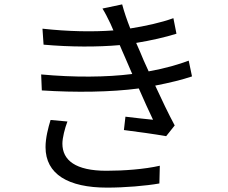

<svg xmlns="http://www.w3.org/2000/svg" viewBox="-20 -816 1040 877"><path d="M211 -268C200 -232 188 -186 188 -144C188 -20 292 41 469 41C550 41 646 33 708 22L710 -59C640 -43 546 -36 466 -36C325 -36 265 -84 265 -160C265 -186 276 -230 288 -261ZM842 -539C797 -522 737 -504 659 -490C642 -527 628 -558 620 -579L602 -620C670 -631 735 -646 786 -662L772 -733C714 -712 644 -697 575 -686C560 -724 547 -762 538 -796L448 -777C461 -756 470 -738 485 -707C489 -698 493 -688 498 -677C403 -670 292 -672 174 -685L179 -612C302 -601 427 -601 527 -610C534 -594 541 -576 549 -559L584 -478C466 -463 319 -462 168 -476L171 -403C324 -393 486 -395 614 -412C637 -360 660 -308 679 -269C648 -272 601 -277 553 -283L546 -222C609 -214 689 -203 739 -194L778 -243C750 -295 718 -362 689 -425C756 -438 813 -452 857 -467Z"/></svg>

Font: Noto Sans CJK SC Regular
Style: Regular
Weight: 400
Designer: Ryoko NISHIZUKA (kana & ideographs); Paul D. Hunt (Latin, Greek & Cyrillic); Wenlong ZHANG (bopomofo); Sandoll Communica
Foundry: Adobe Systems Incorporated
Version: Version 1.004;PS 1.004;hotconv 1.0.82;makeotf.lib2.5.63406